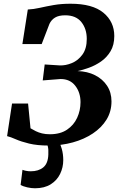

<svg xmlns="http://www.w3.org/2000/svg" viewBox="-20 -771 654 1029"><path d="M240.5 9Q179.5 9 136.2 -1.5Q93 -12 64.8 -24.5Q36.5 -37 18 -41.5L44.5 -216H130.5L143.5 -83.5Q156.5 -75.5 171.8 -68Q187 -60.5 205.5 -56Q224 -51.5 247.5 -51.5Q303 -51.5 339.2 -76Q375.5 -100.5 393.5 -139.8Q411.5 -179 411.5 -223.5Q411.5 -275 383.5 -311.2Q355.5 -347.5 305 -347.5L209 -340L219.5 -425.5L299.5 -420.5Q331.5 -419 365.2 -433Q399 -447 422 -478.8Q445 -510.5 445 -562.5Q445 -616.5 416 -652.8Q387 -689 329.5 -689Q295 -689 275 -676.8Q255 -664.5 245 -643L203.5 -535H100L129 -720Q160 -721.5 194 -729.2Q228 -737 268.2 -744Q308.5 -751 358 -751Q476 -751 534.2 -702.8Q592.5 -654.5 592.5 -578Q592.5 -530 572.5 -496.5Q552.5 -463 521.5 -441.5Q490.5 -420 457 -408Q423.5 -396 396 -390Q448.5 -388.5 489.2 -368Q530 -347.5 553.8 -311.5Q577.5 -275.5 577.5 -227.5Q577.5 -173.5 551 -130.2Q524.5 -87 477.8 -55.8Q431 -24.5 370.2 -7.8Q309.5 9 240.5 9ZM263 -16.5 294 -14.5Q303.5 -0.5 311.2 27.2Q319 55 319 87Q319 126.5 302.2 161Q285.5 195.5 251.8 216.8Q218 238 167.5 238Q148 238 125.8 233Q103.5 228 90.5 220L100.5 139Q106.5 142 119.2 144.5Q132 147 144.5 147Q186.5 147 212 126Q237.5 105 239 57Q240.5 29.5 236.2 13.5Q232 -2.5 229.5 -14.5Z"/></svg>

Font: Merriweather ExtraBold
Style: Italic
Weight: 800
Italic angle: -7.8°
Version: Version 2.101